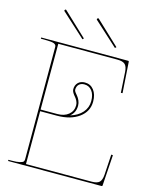

<svg xmlns="http://www.w3.org/2000/svg" viewBox="-137 -1050 920 1141"><g transform="rotate(15 322.5 -479.0)"><path d="M271.5 -819.8 264.6 -813 118.2 -946.8Q114.3 -950.7 119.1 -955.6Q123 -960 127.4 -955.6ZM471.7 -819.8 464.4 -813 317.9 -946.8Q314 -950.7 318.8 -955.6Q323.2 -960 327.6 -955.6ZM310.5 -356.9Q357.9 -371.1 384 -401.1Q410.2 -431.2 410.2 -471.2Q410.2 -511.7 392.3 -534.4Q374.5 -557.1 345.7 -557.1Q324.7 -557.1 312.5 -545.2Q300.3 -533.2 300.3 -512.2Q300.3 -505.9 306.9 -497.1Q313.5 -488.3 321 -479.5Q328.6 -470.7 335.2 -455.8Q341.8 -440.9 341.8 -424.3Q341.8 -382.3 310.5 -356.9ZM24.9 -759.8H560.1Q564.9 -759.8 564.9 -755.4L577.6 -565.4L567.4 -564.5L559.6 -691.4Q557.6 -724.1 543.5 -737.1Q529.3 -750 496.1 -750H132.8L132.3 -345.2H234.9Q277.8 -345.2 304 -366.9Q330.1 -388.7 330.1 -424.3Q330.1 -438 323.5 -450.9Q316.9 -463.9 309.3 -472.2Q301.8 -480.5 295.2 -491.2Q288.6 -502 288.6 -512.2Q288.6 -537.6 304.2 -553.2Q319.8 -568.8 345.7 -568.8Q380.4 -568.8 401.1 -542.2Q421.9 -515.6 421.9 -471.2Q421.9 -410.2 370.4 -372.6Q318.8 -335 234.9 -335H132.3V-9.8H536.1Q569.8 -9.8 583.5 -22.9Q597.2 -36.1 599.6 -68.4L607.4 -195.3L617.7 -194.3L605 -4.4Q605 0 600.1 0H24.9V-7.3H44.9Q77.1 -7.3 94.5 -11.7Q111.8 -16.1 116 -21.5Q120.1 -26.9 120.1 -35.6V-727.5Q120.1 -740.7 105.5 -746.6Q90.8 -752.4 44.9 -752.4H24.9Z"/></g></svg>

Font: ZnikomitNo24
Style: Thin
Weight: 300
Designer: gluk
Foundry: gluk
Version: Version 0.55